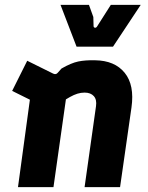

<svg xmlns="http://www.w3.org/2000/svg" viewBox="-20 -770 611 790"><path d="M54 0 115 -448 177 -323 30 -396 92 -520 199 -467Q210 -462 217 -470L233 -488Q273 -511 302 -517Q331 -523 371 -522Q452 -521 493 -470.5Q534 -420 521 -328L474 0H328L375 -333Q379 -360 366 -374.5Q353 -389 328 -389Q313 -389 298.5 -384.5Q284 -380 268 -371Q252 -362 232 -349L254 -381L200 0ZM295 -578 229 -750H346L364 -700L365 -663Q365 -657 370.5 -656Q376 -655 380 -662L436 -750H559L445 -578Z"/></svg>

Font: Finlandica
Style: Italic
Weight: 400
Italic angle: -8°
Designer: Niklas Ekholm, Juho Hiilivirta, Jaakko Suomalainen
Foundry: Helsinki Type Studio
Version: Version 1.064